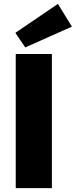

<svg xmlns="http://www.w3.org/2000/svg" viewBox="-20 -968 390 988"><path d="M247 -690V0H61V-690ZM278 -948 350 -831 110 -724 59 -799Z"/></svg>

Font: Exo 2 ExtraBold
Style: Regular
Weight: 800
Designer: Natanael Gama
Foundry: Natanael Gama
Version: Version 2.010